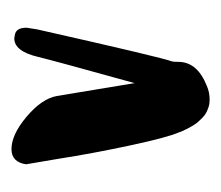

<svg xmlns="http://www.w3.org/2000/svg" viewBox="-46 -418 394 343"><g transform="rotate(-90 151.5 -246.0)"><path d="M30 -397Q34 -423 57 -423Q83 -423 115 -396Q147 -369 152 -342L175 -203Q215 -347 222 -376Q232 -418 255 -418Q256 -418 258 -417.5Q260 -417 261 -417Q274 -415 274 -396L271 -377Q220 -151 214 -137Q213 -134 213 -126V-125Q213 -91 170 -74Q159 -69 145 -69Q138 -69 132 -71Q126 -73 121.5 -75.5Q117 -78 112.5 -82.5Q108 -87 105 -90.5Q102 -94 98.5 -100Q95 -106 93.5 -109Q92 -112 89.5 -117.5Q87 -123 87 -124Q78 -144 63.5 -212Q49 -280 40 -338Z"/></g></svg>

Font: KleponIjo
Style: Ijo
Weight: 400
Designer: Aprian Dwi Nur Sembada & Aurellia CItra
Version: Version 001.000